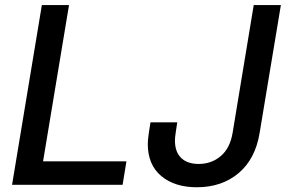

<svg xmlns="http://www.w3.org/2000/svg" viewBox="-20 -748 1157 777"><path d="M28.8 0 149.4 -727.5H259.3L154.3 -95.2H491.7L476.1 0ZM776.4 9.8Q687 9.8 632.6 -35.6Q578.1 -81.1 578.1 -165.5Q578.1 -172.9 578.9 -182.1Q579.6 -191.4 582 -208Q584.5 -224.6 588.9 -252.9H697.3Q693.4 -226.6 691.2 -212.2Q689 -197.8 688.5 -190.9Q688 -184.1 688 -179.2Q688 -132.8 713.4 -108.6Q738.8 -84.5 784.2 -84.5Q835.9 -84.5 873.5 -116.5Q911.1 -148.4 921.4 -210.9L1006.8 -727.5H1116.7L1030.8 -210.9Q1013.7 -105 945.8 -47.6Q877.9 9.8 776.4 9.8Z"/></svg>

Font: Inter 24pt Medium
Style: Italic
Weight: 500
Italic angle: -9.3988°
Designer: Rasmus Andersson
Foundry: rsms
Version: Version 4.001;git-66647c0bb